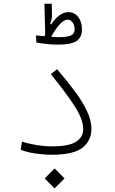

<svg xmlns="http://www.w3.org/2000/svg" viewBox="-20 -844 626 1049"><path d="M262.2 1.5Q220.7 1.5 173.6 -5.4Q126.5 -12.2 92.8 -25.9L100.1 -70.3Q137.7 -58.1 181.2 -51.3Q224.6 -44.4 264.6 -44.4Q356.9 -44.4 395.8 -69.8Q434.6 -95.2 434.6 -138.2Q434.6 -193.8 384 -270Q333.5 -346.2 257.3 -439L292 -465.8Q345.2 -403.8 387.7 -346.7Q430.2 -289.6 454.8 -238Q479.5 -186.5 479.5 -140.6Q479.5 -75.7 430.7 -37.1Q381.8 1.5 262.2 1.5ZM278.3 185.1 224.1 130.9 278.3 76.2 332.5 130.9ZM297.4 -600.1Q264.2 -600.1 232.9 -603.8Q201.7 -607.4 178.7 -611.8L176.3 -650.4Q196.3 -647.9 221.7 -646Q224.1 -650.9 227.1 -655.8L222.7 -823.7H262.7L264.2 -763.2Q264.6 -752.4 262.2 -739.5Q259.8 -726.6 253.4 -713.4L259.3 -710.9Q281.7 -743.2 305.4 -760.5Q329.1 -777.8 352.5 -777.8Q385.7 -777.8 406.7 -752Q427.7 -726.1 427.7 -683.6Q427.7 -639.2 397.5 -619.6Q367.2 -600.1 297.4 -600.1ZM259.8 -643.1Q272 -642.1 283 -641.6Q293.9 -641.1 301.8 -641.1Q350.1 -641.1 368.9 -650.6Q387.7 -660.2 387.7 -684.1Q387.7 -706.5 376.5 -721.7Q365.2 -736.8 349.1 -736.8Q330.1 -736.8 306.6 -711.4Q283.2 -686 259.8 -643.1Z"/></svg>

Font: Cascadia Mono NF ExtraLight
Style: Regular
Weight: 200
Monospace: yes
Designer: Aaron Bell
Foundry: Saja Typeworks
Version: Version 2404.023; ttfautohint (v1.8.4)